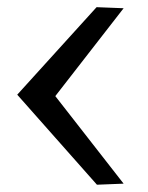

<svg xmlns="http://www.w3.org/2000/svg" viewBox="-20 -549 405 527"><path d="M131.8 -285.2 319.3 -44.9 246.1 -42 27.3 -289.1 245.1 -529.3 319.3 -526.4Z"/></svg>

Font: Puritan
Style: Regular
Weight: 400
Version: 2.0a